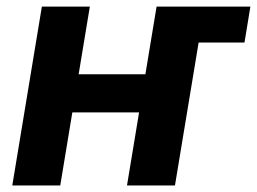

<svg xmlns="http://www.w3.org/2000/svg" viewBox="-20 -566 784 586"><path d="M533.2 -436.1 551.3 -545.9H744.2L726.2 -436.1ZM464.3 -339.3 445.1 -222.9H159.8L179 -339.3ZM254.2 -545.9 163.9 0H17.5L107.8 -545.9ZM604.4 -545.9 514 0H367.6L457.9 -545.9Z"/></svg>

Font: Adwaita Sans
Style: Italic
Weight: 400
Italic angle: -9.39999°
Designer: Rasmus Andersson
Foundry: rsms
Version: Version 4.001;git-9221beed3